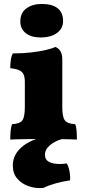

<svg xmlns="http://www.w3.org/2000/svg" viewBox="-20 -705 440 974"><path d="M269 -25 296 0Q259 10 233.5 31.5Q208 53 208 81Q208 105 228.5 116Q249 127 284 127Q294 127 302.5 126Q311 125 318 124Q324 131 328.5 146.5Q333 162 335 179.5Q337 197 335 210Q299 215 263 225Q227 235 201 248Q194 249 189.5 249Q185 249 178 249Q151 249 120 237.5Q89 226 67 200.5Q45 175 45 134Q45 75 99.5 33.5Q154 -8 269 -25ZM32 3Q32 -22 34 -41.5Q36 -61 41 -75Q81 -77 93.5 -94.5Q106 -112 106 -162V-289Q106 -312 100 -326.5Q94 -341 78 -348.5Q62 -356 32 -359Q32 -378 34.5 -398Q37 -418 45 -434Q95 -434 138 -439Q181 -444 213 -451.5Q245 -459 261 -467Q278 -460 287 -444.5Q296 -429 296 -403V-162Q296 -112 309 -94.5Q322 -77 362 -75Q367 -61 368.5 -41.5Q370 -22 370 3Q358 2 331 1.5Q304 1 270 0.5Q236 0 201 0Q167 0 132.5 0.5Q98 1 71 1.5Q44 2 32 3ZM185 -515Q138 -515 110.5 -537Q83 -559 83 -596Q83 -640 114 -662.5Q145 -685 192 -685Q245 -685 272.5 -663Q300 -641 300 -598Q300 -561 269.5 -538Q239 -515 185 -515Z"/></svg>

Font: Vollkorn Black
Style: Regular
Weight: 900
Designer: Friedrich Althausen
Foundry: Friedrich Althausen
Version: Version 5.000